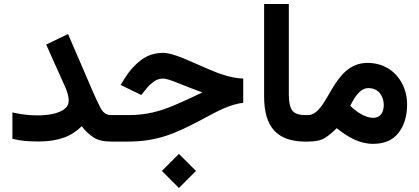

<svg xmlns="http://www.w3.org/2000/svg" viewBox="-20 -702 2080 952"><path d="M320.8 -204.6C320.8 -186 313.5 -171.4 298.8 -160.6C269 -138.7 218.8 -129.9 164.6 -129.9C125 -129.9 84 -134.8 41.5 -144.5V-13.7C82 -3.9 117.2 -0.5 171.9 -0.5C271 -0.5 336.4 -26.9 385.3 -76.2C402.3 -53.2 421.9 -35.2 443.4 -21C464.8 -6.8 494.1 0 531.2 0H551.8V-131.3H531.2C508.3 -131.3 490.7 -143.1 479 -166C466.8 -189 452.6 -219.2 436.5 -256.8L317.4 -533.2L209 -481L303.2 -270.5C307.6 -261.2 311.5 -250.5 315.4 -237.3C318.8 -224.1 320.8 -212.9 320.8 -204.6Z M782.7 145.5 867.2 230 951.7 145.5 867.2 61ZM532.2 0H613.8C757.3 0 847.7 -38.6 973.6 -105.5C1066.4 -155.3 1118.2 -183.6 1186 -192.4V-312.5C1133.3 -314 1073.7 -333 1015.1 -358.4C927.2 -395.5 841.8 -439.9 789.6 -439.9C747.1 -439.9 710.4 -427.7 678.7 -403.8C647 -379.4 619.6 -348.6 597.2 -312L578.1 -280.8L680.7 -231L704.1 -260.3C713.9 -272.9 726.1 -284.7 740.7 -295.9C754.9 -307.1 771 -312.5 789.1 -312.5C800.8 -312.5 823.7 -305.7 858.4 -292C892.6 -277.8 934.1 -261.7 983.4 -243.7C933.6 -219.7 889.2 -199.2 850.1 -182.6C770.5 -148.4 704.1 -131.3 615.2 -131.3H532.2Z M1289.6 -222.7C1289.6 -73.7 1353 0 1494.1 0H1506.3V-131.3H1494.1C1461.9 -131.3 1440.4 -139.2 1429.2 -154.3C1418 -169.4 1412.1 -195.3 1412.1 -231.9V-682.1H1289.6Z M1829.6 11.2C1885.7 11.2 1927.7 -6.8 1956.1 -43.5C1984.4 -80.1 1998.5 -126.5 1998.5 -183.6C1998.5 -220.7 1990.7 -254.9 1974.6 -286.1C1942.9 -348.6 1882.3 -390.1 1802.2 -390.1C1624 -390.1 1609.4 -131.3 1505.9 -131.3H1486.8V0H1508.3C1544.9 0 1573.2 -6.3 1592.8 -19C1611.8 -31.7 1630.9 -47.4 1649.4 -66.4C1706.5 -21 1762.7 11.2 1829.6 11.2ZM1806.2 -265.1C1830.1 -265.1 1849.1 -256.8 1862.8 -240.7C1876 -224.1 1882.8 -204.1 1882.8 -181.2C1882.8 -146 1867.2 -117.7 1830.1 -117.7C1814.5 -117.7 1794.4 -122.6 1769.5 -136.7C1752.4 -146.5 1734.9 -160.2 1716.8 -177.2C1735.4 -215.3 1763.7 -265.1 1806.2 -265.1Z"/></svg>

Font: Vazirmatn
Style: Bold
Weight: 700
Designer: Saber Rastikerdar
Foundry: Saber Rastikerdar
Version: Version 33.003